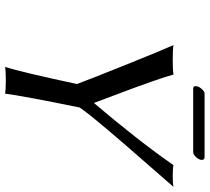

<svg xmlns="http://www.w3.org/2000/svg" viewBox="-54 -754 811 742"><g transform="rotate(90 351.0 -382.5)"><path d="M566.9 -724.1H322.8Q309.6 -724.1 313 -738.8Q314.9 -748 324.2 -758.1Q333.5 -768.1 341.3 -768.1H586.4Q593.3 -768.1 595.9 -763.7Q598.6 -759.3 597.2 -753.9Q595.2 -744.1 585.7 -734.1Q576.2 -724.1 566.9 -724.1ZM395 -285.6Q350.1 -65.4 341.3 2.9Q325.7 0 290 0Q254.9 0 238.3 2.9Q258.3 -61 304.2 -274.9Q284.7 -327.6 228.8 -466.6Q172.9 -605.5 153.8 -647.9Q170.4 -645 210.2 -645Q250 -645 267.6 -647.9Q278.3 -610.8 293 -568.8Q307.6 -526.9 318.6 -497.1Q329.6 -467.3 348.6 -417.2Q367.7 -367.2 377.4 -340.3Q523.4 -512.2 617.7 -647.9Q628.9 -645 659.2 -645Q688 -645 701.7 -647.9Q666.5 -607.4 615.5 -549.1Q564.5 -490.7 539.6 -461.9Q514.6 -433.1 483.6 -396.5Q452.6 -359.9 432.1 -334.5Q411.6 -309.1 395 -285.6Z"/></g></svg>

Font: Linux Biolinum
Style: Italic
Weight: 400
Italic angle: -12°
Designer: Philipp H. Poll
Foundry: Philipp H. Poll
Version: Version 1.1.3 ; ttfautohint (v0.9)